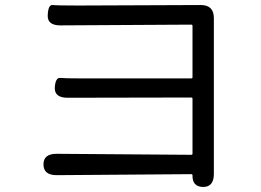

<svg xmlns="http://www.w3.org/2000/svg" viewBox="-20 -719 1040 764"><path d="M788 25Q745 24 746 -21Q746 -26 741 -26L205 -22Q153 -22 153 -65Q153 -107 205 -107L741 -103Q746 -103 746 -108V-326Q746 -331 741 -331L249 -330Q196 -330 198 -371Q201 -411 219.5 -409Q238 -407 305 -407H741Q746 -407 746 -412V-616Q746 -621 741 -621L220 -618Q167 -618 170 -660Q172 -701 189.5 -699Q207 -697 293 -697L779 -699Q831 -699 831 -647V-27Q831 25 788 25Z"/></svg>

Font: Resource Han Rounded CN
Style: Regular
Weight: 400
Designer: Cyano Hao (round all glyphs); Ryoko NISHIZUKA  (kana, bopomofo & ideographs); Paul D. Hunt (Latin, Greek & Cyrillic); Sa
Foundry: Cyano Hao
Version: 0.990